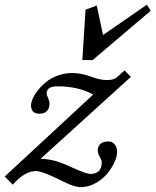

<svg xmlns="http://www.w3.org/2000/svg" viewBox="-67 -765 657 811"><path d="M280.8 -511.2 294.4 -724.1 341.8 -741.7 368.2 -617.2 553.2 -745.1 569.8 -719.7 324.2 -511.2ZM427.7 -124Q427.7 -103.5 415.5 -77.6Q403.3 -51.8 383.5 -28.8Q363.8 -5.9 334.5 9.8Q305.2 25.4 274.9 25.4Q247.1 25.4 204.6 3.9Q112.8 -42.5 84.5 -42.5Q37.6 -42.5 -13.2 15.1L-46.9 -19.5L326.7 -365.7Q263.7 -400.4 175.8 -400.4Q129.9 -400.4 129.9 -369.6Q129.9 -364.7 136 -351.1Q142.1 -337.4 142.1 -327.6Q142.1 -308.1 131.6 -296.4Q121.1 -284.7 99.6 -284.7Q64 -284.7 64 -320.3Q64 -331.1 70.8 -347.4Q77.6 -363.8 92.5 -382.8Q107.4 -401.9 127.2 -418.2Q147 -434.6 176.3 -445.6Q205.6 -456.5 237.8 -456.5Q276.4 -456.5 316.9 -441.4Q354.5 -426.8 385.7 -426.8Q414.1 -426.8 428.7 -439.9L459 -467.8L485.8 -440.4L105 -94.7Q145.5 -92.3 175.3 -82.8Q205.1 -73.2 240.7 -56.2Q298.3 -30.3 314.9 -30.3Q362.8 -30.3 362.8 -80.6Q362.8 -87.4 354.2 -102.5Q345.7 -117.7 345.7 -129.4Q345.7 -145 356.4 -156.2Q367.2 -167.5 391.6 -167.5Q407.2 -167.5 417.5 -155Q427.7 -142.6 427.7 -124Z"/></svg>

Font: Elstob 6pt
Style: Italic
Weight: 700
Italic angle: -20°
Designer: Peter S. Baker
Version: Version 1.015